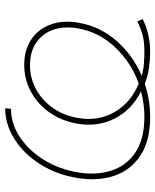

<svg xmlns="http://www.w3.org/2000/svg" viewBox="52 -646 605 749"><g transform="rotate(-90 354.5 -271.5)"><path d="M272 11.7Q180.2 11.7 122.8 -25.9Q65.4 -63.5 43.5 -127.9Q21.5 -192.4 34.7 -272.9Q47.9 -353 87.9 -416.5Q127.9 -480 185.3 -516.8Q242.7 -553.7 306.6 -553.7L304.7 -531.2Q247.1 -531.2 194.8 -496.8Q142.6 -462.4 105.7 -403.3Q68.8 -344.2 56.6 -270Q44.4 -196.3 64.2 -137.5Q84 -78.6 136 -44.7Q188 -10.7 272.9 -10.7Q323.7 -10.7 372.6 -23.9Q301.8 -59.1 267.3 -125Q232.9 -190.9 246.6 -272Q256.8 -333 289.6 -379.9Q322.3 -426.8 370.8 -453.1Q419.4 -479.5 476.1 -479.5Q533.7 -479.5 574.2 -452.6Q614.7 -425.8 632.8 -378.2Q650.9 -330.6 640.6 -269Q627 -185.5 570.6 -120.6Q514.2 -55.7 433.1 -21Q456.5 -14.2 482.7 -12.5Q508.8 -10.7 525.9 -10.7Q563.5 -10.7 588.4 -16.8Q613.3 -22.9 646 -38.1L654.3 -17.1Q619.1 -0.5 588.4 5.6Q557.6 11.7 524.9 11.7Q498 11.7 464.4 7.1Q430.7 2.4 402.3 -9.3Q338.9 11.7 272 11.7ZM402.8 -32.7Q485.8 -62.5 545.2 -125.5Q604.5 -188.5 618.7 -272Q627.4 -326.7 612.3 -368.2Q597.2 -409.7 561.8 -433.3Q526.4 -457 475.1 -457Q423.8 -457 380.1 -432.9Q336.4 -408.7 307.1 -366.5Q277.8 -324.2 268.6 -269Q255.4 -190.9 291.5 -127.7Q327.6 -64.5 402.8 -32.7Z"/></g></svg>

Font: Inter Display Thin
Style: Italic
Weight: 100
Italic angle: -9.39999°
Designer: Rasmus Andersson
Foundry: rsms
Version: Version 4.000;git-a52131595